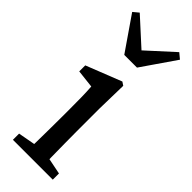

<svg xmlns="http://www.w3.org/2000/svg" viewBox="-246 -764 790 790"><g transform="rotate(45 149.0 -369.5)"><path d="M35 0V-36L144 -56H167L267 -36V0ZM108 0Q109 -23 109.5 -60.5Q110 -98 110.5 -138.5Q111 -179 111 -210V-257Q111 -298 110.5 -325.5Q110 -353 108 -383L29 -392V-427L184 -488L199 -478L196 -342V-210Q196 -179 196.5 -138.5Q197 -98 197.5 -60.5Q198 -23 199 0ZM34 -739 191 -596H107L264 -739L288 -719L186 -571H112L10 -719Z"/></g></svg>

Font: Source Serif 4 Variable
Style: Regular
Weight: 400
Designer: Frank Grießhammer
Foundry: Adobe
Version: Version 4.005;hotconv 1.1.0;makeotfexe 2.6.0